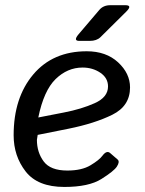

<svg xmlns="http://www.w3.org/2000/svg" viewBox="-20 -721 566 749"><path d="M289.1 -561.5Q264.6 -561.5 286.6 -587.4L367.7 -682.6Q383.3 -700.7 410.2 -700.7H469.2Q498 -700.7 472.2 -675.3L371.6 -575.7Q356.9 -561.5 330.1 -561.5ZM33.2 -193.4Q33.2 -339.8 109.6 -430.4Q186 -521 318.4 -521Q394 -521 440.7 -477.8Q487.3 -434.6 487.3 -379.9Q487.3 -307.6 418.2 -273.4Q349.1 -239.3 247.1 -218.8L127 -194.8Q124 -176.3 124 -175.3Q124 -127 150.4 -91.3Q176.8 -55.7 242.7 -55.7Q298.8 -55.7 333 -76.2Q367.2 -96.7 379.4 -113.3Q396.5 -136.2 410.2 -123.5L439 -98.6Q448.2 -90.3 436 -71.3Q424.8 -53.7 375.5 -22.7Q326.2 8.3 231 8.3Q127 8.3 80.1 -52Q33.2 -112.3 33.2 -193.4ZM129.4 -262.7 229.5 -282.2Q297.9 -295.4 349.6 -318.6Q401.4 -341.8 401.4 -383.8Q401.4 -417 371.3 -437.3Q341.3 -457.5 302.2 -457.5Q243.2 -457.5 197 -412.6Q150.9 -367.7 129.4 -262.7Z"/></svg>

Font: Istok
Style: Italic
Weight: 500
Italic angle: -13°
Designer: Andrey V. Panov
Foundry: Andrey V. Panov
Version: Version 1.0.3